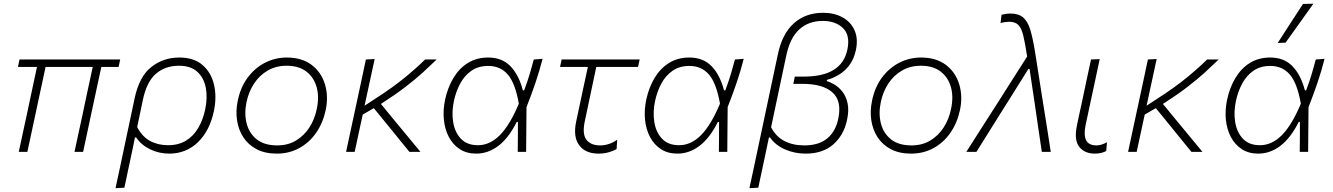

<svg xmlns="http://www.w3.org/2000/svg" viewBox="-20 -813 7138 1028"><path d="M80.5 0Q92.5 -55.5 104 -109Q115.5 -162.5 128.5 -222L138.5 -270Q149.5 -321.5 159.2 -366.5Q169 -411.5 178 -454.5H76L84.5 -494.5H623.5L615 -454.5H522.5L466 -192Q456.5 -146.5 446 -97.8Q435.5 -49 425 0H379Q387 -37.5 398.2 -90Q409.5 -142.5 421.5 -197Q433 -252.5 446 -313.2Q459 -374 476.5 -454.5H224Q215.5 -415 206.8 -374Q198 -333 188 -287L174 -221Q161.5 -163 150 -109.2Q138.5 -55.5 126.5 0Z M598.5 194.5Q610.5 138.5 622 85.5Q633.5 32.5 646 -28L700.5 -285Q725 -402.5 789.5 -453.8Q854 -505 940.5 -505Q1018 -505 1064.2 -465Q1110.5 -425 1125.8 -360Q1141 -295 1125.5 -219.5Q1103 -112.5 1039.8 -51.5Q976.5 9.5 885.5 9.5Q831.5 9.5 784 -13.5Q736.5 -36.5 709 -77H702.5L692.5 -27Q680 32.5 668.8 84.2Q657.5 136 646 192ZM880 -35.5Q936.5 -35.5 976.8 -60.5Q1017 -85.5 1042 -128.8Q1067 -172 1078.5 -226.5Q1092 -290 1081.8 -343.5Q1071.5 -397 1036 -429Q1000.5 -461 938 -461Q864.5 -461 815 -418.2Q765.5 -375.5 745 -278.5L714.5 -132.5Q741 -81.5 783.2 -58.5Q825.5 -35.5 880 -35.5Z M1462 9.5Q1399 9.5 1354.2 -14Q1309.5 -37.5 1283.2 -77.5Q1257 -117.5 1249.2 -168.2Q1241.5 -219 1253 -273.5Q1268 -347 1307 -398.8Q1346 -450.5 1400.2 -477.8Q1454.5 -505 1515 -505Q1596.5 -505 1648.5 -465.5Q1700.5 -426 1720 -361.2Q1739.5 -296.5 1723.5 -222Q1708.5 -153.5 1672 -101.2Q1635.5 -49 1581.8 -19.8Q1528 9.5 1462 9.5ZM1464.5 -34.5Q1522 -34.5 1565.2 -60.8Q1608.5 -87 1636.8 -131Q1665 -175 1676 -229.5Q1690 -293.5 1675.5 -346Q1661 -398.5 1620.5 -429.8Q1580 -461 1514.5 -461Q1458 -461 1413.8 -435.5Q1369.5 -410 1340.5 -366Q1311.5 -322 1300 -266.5Q1287 -205 1300.5 -152.2Q1314 -99.5 1354.5 -67Q1395 -34.5 1464.5 -34.5Z M1833 0Q1845 -55.5 1856 -107.5Q1867 -159.5 1880.5 -221L1891 -270Q1904.5 -332 1915.8 -385.2Q1927 -438.5 1939 -494.5L1986 -497Q1970 -423.5 1956.2 -359.5Q1942.5 -295.5 1932 -247L1990 -285Q2080.5 -343 2146 -396.5Q2211.5 -450 2256 -494.5H2318Q2283.5 -461 2243.8 -424.8Q2204 -388.5 2150 -347Q2096 -305.5 2019.5 -256.5L2097.5 -161.5Q2128 -125 2162.5 -83Q2197 -41 2231 0H2172Q2143.5 -35 2116 -68.8Q2088.5 -102.5 2059 -139L1981.5 -234L1922 -199.5Q1910.5 -146 1900.2 -98.5Q1890 -51 1879 0Z M2530 9.5Q2478 9.5 2441.2 -14.8Q2404.5 -39 2383 -80Q2361.5 -121 2356.5 -172.8Q2351.5 -224.5 2363 -279Q2377 -344.5 2407.8 -395.8Q2438.5 -447 2485.2 -476Q2532 -505 2594 -505Q2667.5 -505 2712.5 -459Q2757.5 -413 2779.5 -329.5H2786.5Q2805 -379 2817 -419.5Q2829 -460 2838 -494.5L2885 -498Q2869 -434.5 2846.5 -368.5Q2824 -302.5 2799 -239.5Q2798 -119.5 2797 0H2752Q2752.5 -41 2752.8 -81.2Q2753 -121.5 2753 -160H2746.5Q2703.5 -74 2648.5 -32.2Q2593.5 9.5 2530 9.5ZM2539 -35.5Q2603 -35.5 2656.5 -89.5Q2710 -143.5 2758 -258Q2738.5 -368 2698.8 -414Q2659 -460 2594.5 -460Q2541 -460 2503.8 -434Q2466.5 -408 2443.8 -365.2Q2421 -322.5 2410.5 -273Q2397.5 -213 2406.5 -158.5Q2415.5 -104 2448.2 -69.8Q2481 -35.5 2539 -35.5Z M3185 9.5Q3114.5 9.5 3081 -35.5Q3047.5 -80.5 3065 -162.5Q3083.5 -250.5 3099.5 -325Q3115.5 -399.5 3127.5 -454.5H2978.5L2987 -494.5H3405L3396 -454.5H3172.5Q3157 -381.5 3141.8 -309Q3126.5 -236.5 3111 -163.5Q3096.5 -94.5 3120 -64.5Q3143.5 -34.5 3193 -34.5Q3242 -34.5 3284.5 -65L3281.5 -15.5Q3267.5 -6 3241 1.8Q3214.5 9.5 3185 9.5Z M3607 9.5Q3555 9.5 3518.2 -14.8Q3481.5 -39 3460 -80Q3438.5 -121 3433.5 -172.8Q3428.5 -224.5 3440 -279Q3454 -344.5 3484.8 -395.8Q3515.5 -447 3562.2 -476Q3609 -505 3671 -505Q3744.5 -505 3789.5 -459Q3834.5 -413 3856.5 -329.5H3863.5Q3882 -379 3894 -419.5Q3906 -460 3915 -494.5L3962 -498Q3946 -434.5 3923.5 -368.5Q3901 -302.5 3876 -239.5Q3875 -119.5 3874 0H3829Q3829.5 -41 3829.8 -81.2Q3830 -121.5 3830 -160H3823.5Q3780.5 -74 3725.5 -32.2Q3670.5 9.5 3607 9.5ZM3616 -35.5Q3680 -35.5 3733.5 -89.5Q3787 -143.5 3835 -258Q3815.5 -368 3775.8 -414Q3736 -460 3671.5 -460Q3618 -460 3580.8 -434Q3543.5 -408 3520.8 -365.2Q3498 -322.5 3487.5 -273Q3474.5 -213 3483.5 -158.5Q3492.5 -104 3525.2 -69.8Q3558 -35.5 3616 -35.5Z M3992.5 194.5Q4004.5 138.5 4016 85.5Q4027.5 32.5 4040 -28L4145 -523Q4168.5 -633.5 4231.2 -689Q4294 -744.5 4387 -744.5Q4447 -744.5 4491.2 -720Q4535.5 -695.5 4555.5 -650.5Q4575.5 -605.5 4562.5 -544.5Q4552 -496 4527.5 -463.8Q4503 -431.5 4471.5 -412.8Q4440 -394 4408 -385.5L4406.5 -378.5Q4424.5 -374 4447.5 -360.5Q4470.5 -347 4490 -322.5Q4509.5 -298 4518 -260.5Q4526.5 -223 4515 -170Q4497.5 -88.5 4441.2 -39.5Q4385 9.5 4294 9.5Q4233.5 9.5 4182 -13.5Q4130.5 -36.5 4103 -77H4097L4086.5 -27Q4074 32.5 4063 84.2Q4052 136 4040 192ZM4286.5 -34.5Q4364.5 -34.5 4409.5 -72.2Q4454.5 -110 4468.5 -178.5Q4488 -273.5 4436.5 -318.8Q4385 -364 4278 -364H4227.5L4235.5 -403H4285Q4487 -403 4517 -547.5Q4533 -624 4493.5 -662.5Q4454 -701 4385 -701Q4310 -701 4260 -656Q4210 -611 4190 -516.5L4108.5 -131.5Q4135 -81 4180.2 -57.8Q4225.5 -34.5 4286.5 -34.5Z M4858 9.5Q4795 9.5 4750.2 -14Q4705.5 -37.5 4679.2 -77.5Q4653 -117.5 4645.2 -168.2Q4637.5 -219 4649 -273.5Q4664 -347 4703 -398.8Q4742 -450.5 4796.2 -477.8Q4850.5 -505 4911 -505Q4992.5 -505 5044.5 -465.5Q5096.5 -426 5116 -361.2Q5135.5 -296.5 5119.5 -222Q5104.5 -153.5 5068 -101.2Q5031.5 -49 4977.8 -19.8Q4924 9.5 4858 9.5ZM4860.5 -34.5Q4918 -34.5 4961.2 -60.8Q5004.5 -87 5032.8 -131Q5061 -175 5072 -229.5Q5086 -293.5 5071.5 -346Q5057 -398.5 5016.5 -429.8Q4976 -461 4910.5 -461Q4854 -461 4809.8 -435.5Q4765.5 -410 4736.5 -366Q4707.5 -322 4696 -266.5Q4683 -205 4696.5 -152.2Q4710 -99.5 4750.5 -67Q4791 -34.5 4860.5 -34.5Z M5154 0Q5197 -67.5 5243.5 -140.5Q5290 -213.5 5333.5 -281Q5368.5 -336 5406.2 -395.5Q5444 -455 5479.5 -510.5Q5468.5 -582 5458.8 -622.5Q5449 -663 5432 -679.8Q5415 -696.5 5382.5 -696.5Q5377.5 -696.5 5363.8 -695Q5350 -693.5 5337 -689.5L5342.5 -734Q5354.5 -737 5366.8 -738.8Q5379 -740.5 5391 -740.5Q5434 -740.5 5458.5 -719.2Q5483 -698 5496.5 -653Q5510 -608 5521.5 -537L5561.5 -282Q5572 -217.5 5579.5 -170Q5587 -122.5 5593.2 -82.5Q5599.5 -42.5 5606 0H5558Q5548 -67 5538.2 -134.2Q5528.5 -201.5 5518.5 -269L5492.5 -443.5H5486L5375 -266.5Q5331.5 -197.5 5289.8 -130.8Q5248 -64 5208 0Z M5841.5 9.5Q5787 9.5 5758.2 -27.2Q5729.5 -64 5746.5 -143.5Q5755 -183.5 5761 -212Q5767 -240.5 5774 -271.5Q5787 -334 5798.2 -386.5Q5809.5 -439 5821.5 -494.5L5868 -496.5Q5848.5 -404.5 5831.8 -326.8Q5815 -249 5803.5 -195L5793 -146Q5781.5 -91 5795 -62.8Q5808.5 -34.5 5851.5 -34.5Q5876.5 -34.5 5907 -51.5L5903 -4.5Q5892 1.5 5876.8 5.5Q5861.5 9.5 5841.5 9.5Z M6020 0Q6032 -55.5 6043 -107.5Q6054 -159.5 6067.5 -221L6078 -270Q6091.5 -332 6102.8 -385.2Q6114 -438.5 6126 -494.5L6173 -497Q6157 -423.5 6143.2 -359.5Q6129.5 -295.5 6119 -247L6177 -285Q6267.5 -343 6333 -396.5Q6398.5 -450 6443 -494.5H6505Q6470.5 -461 6430.8 -424.8Q6391 -388.5 6337 -347Q6283 -305.5 6206.5 -256.5L6284.5 -161.5Q6315 -125 6349.5 -83Q6384 -41 6418 0H6359Q6330.5 -35 6303 -68.8Q6275.5 -102.5 6246 -139L6168.5 -234L6109 -199.5Q6097.5 -146 6087.2 -98.5Q6077 -51 6066 0Z M6717 9.5Q6665 9.5 6628.2 -14.8Q6591.5 -39 6570 -80Q6548.5 -121 6543.5 -172.8Q6538.5 -224.5 6550 -279Q6564 -344.5 6594.8 -395.8Q6625.5 -447 6672.2 -476Q6719 -505 6781 -505Q6854.5 -505 6899.5 -459Q6944.5 -413 6966.5 -329.5H6973.5Q6992 -379 7004 -419.5Q7016 -460 7025 -494.5L7072 -498Q7056 -434.5 7033.5 -368.5Q7011 -302.5 6986 -239.5Q6985 -119.5 6984 0H6939Q6939.5 -41 6939.8 -81.2Q6940 -121.5 6940 -160H6933.5Q6890.5 -74 6835.5 -32.2Q6780.5 9.5 6717 9.5ZM6726 -35.5Q6790 -35.5 6843.5 -89.5Q6897 -143.5 6945 -258Q6925.5 -368 6885.8 -414Q6846 -460 6781.5 -460Q6728 -460 6690.8 -434Q6653.5 -408 6630.8 -365.2Q6608 -322.5 6597.5 -273Q6584.5 -213 6593.5 -158.5Q6602.5 -104 6635.2 -69.8Q6668 -35.5 6726 -35.5ZM6821 -583Q6855.5 -636.5 6889.2 -688.5Q6923 -740.5 6956.5 -792L7012 -793Q6974.5 -740.5 6937.5 -688.5Q6900.5 -636.5 6863 -584.5Z"/></svg>

Font: Commissioner ExtraLight
Style: Italic
Weight: 200
Italic angle: -12°
Designer: Kostas Bartsokas
Foundry: Kostas Bartsokas
Version: Version 1.000; ttfautohint (v1.8.3)